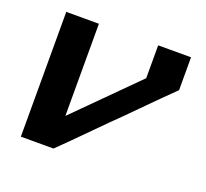

<svg xmlns="http://www.w3.org/2000/svg" viewBox="-93 -611 776 723"><g transform="rotate(20 294.5 -250.0)"><path d="M354.2 -166.7Q335 -147.5 301.7 -113.8Q268.3 -80 240.4 -52.1Q212.5 -24.2 187.5 0H56.7V-500H187.5V-130.8L425 -368.3V-500H556.7V-368.3Q531.7 -344.2 503.8 -316.2Q475.8 -288.3 442.5 -254.6Q409.2 -220.8 390 -201.7Z"/></g></svg>

Font: 0xA000-Squareish
Style: Squareish-Bold
Weight: 700
Version: Version 0.1